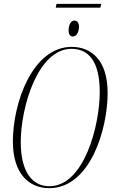

<svg xmlns="http://www.w3.org/2000/svg" viewBox="-20 -968 591 999"><path d="M270 -928H502L507 -948H274ZM359 -778C380 -778 391 -804 391 -830C391 -847 383 -861 367 -861C346 -861 337 -834 337 -809C337 -788 346 -778 359 -778ZM236 11C450 11 540 -297 540 -484C540 -660 451 -724 353 -724C149 -724 47 -433 47 -232C47 -64 131 11 236 11ZM237 1C151 1 88 -69 88 -229C88 -411 177 -714 352 -714C440 -714 499 -650 499 -489C499 -314 417 1 237 1Z"/></svg>

Font: Noto Serif Display ExtraCondensed ExtraLight
Style: Italic
Weight: 200
Width: 2
Italic angle: -12°
Designer: Monotype Design Team
Foundry: Monotype Imaging Inc.
Version: Version 2.009